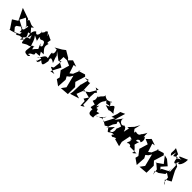

<svg xmlns="http://www.w3.org/2000/svg" viewBox="385 -2532 4354 4354"><g transform="rotate(45 2561.5 -355.0)"><path d="M447 -386C403 -405 459 -499 353 -434C434 -379 498 -485 441 -455C357 -438 246 -567 262 -460L240 -503L-24 -596C22 -502 67 -407 112 -316L-15 -237L107 -55L106 -35L151 -40L302 -87C246 -47 328 -57 360 -97C396 -88 307 -98 500 -107C424 -13 426 -31 462 -139C507 -171 516 -194 436 -313C364 -278 451 -280 517 -301ZM351 -162C332 -137 405 -143 250 -83L226 -74L152 -162L161 -204L309 -307C221 -233 243 -272 293 -235C339 -200 280 -106 345 -187ZM326 -366C385 -413 359 -370 340 -265L310 -246L111 -351L186 -498L175 -494L340 -348C307 -450 290 -497 333 -289Z M550 -262 559 -302C589 -133 648 -271 503 -176C500 -25 518 -17 536 -18C689 -114 620 -51 727 -105C712 52 674 94 824 95C815 111 922 21 797 65C836 -26 881 20 911 -44C885 -110 908 -75 1018 -94C910 -272 927 -285 921 -182L1055 -184C981 -276 920 -299 968 -431C915 -410 925 -443 940 -525C904 -533 828 -579 797 -594C797 -594 888 -462 758 -616C667 -562 773 -608 672 -499C588 -558 706 -539 649 -407C664 -488 649 -320 569 -431C568 -431 465 -385 527 -184ZM867 -262 828 -315C888 -123 920 -239 801 -96C833 -132 775 -8 776 -177C764 -90 778 -207 719 -117C681 -191 696 -240 610 -348L734 -290C737 -230 713 -397 712 -393C783 -389 688 -387 759 -374C775 -361 833 -431 874 -374C886 -338 921 -304 889 -272Z M1505 -520 1347 -613 1273 -557 1118 -468 1185 -471C1234 -358 1171 -312 1161 -355C1147 -228 1233 -168 1135 -153L1220 -176C1090 -229 1105 -149 1002 -20C1028 -127 1129 -49 1084 -74L1052 23C1141 -32 1086 78 1032 28C1137 3 1086 14 1112 -50C1212 41 1214 -7 1240 -151C1226 -177 1182 -304 1343 -193C1279 -358 1253 -437 1334 -318L1218 -450L1396 -317L1456 -358L1428 -135L1369 -101L1426 -75L1542 -40L1431 -22L1552 -257L1415 -331L1416 -460L1551 -465Z M1910 -520 1839 -349 1846 -350 1673 -217 1786 -251 1706 -494 1776 -507 1621 -559 1526 -462 1644 -410 1582 -203 1682 -72 1663 2 1800 98 1814 -129 1775 -201 1831 -245 1874 -318 1949 -22 1872 82 2080 65 2084 -163 1982 -274 1994 -217 2078 -491 2041 -526 1875 -474Z M2553 0 2496 -9 2494 -144 2482 -251 2489 -381 2526 -426 2419 -488 2505 -498 2395 -311 2271 -223 2259 -474 2241 -462 2089 -468 2191 -498 2137 -292 2133 -300 2125 -55 2111 25 2331 -45 2215 -77 2286 -266 2472 -216 2405 -114 2461 -92 2468 51Z M2770 -256 2731 -194C2711 -417 2834 -400 2784 -461L2850 -398C2946 -424 3000 -417 2863 -365L2991 -328C3032 -354 3049 -342 3128 -348C3031 -441 3050 -560 2948 -416C2914 -483 2833 -527 2932 -506C2818 -486 2827 -434 2696 -521C2730 -469 2635 -455 2614 -363C2570 -472 2614 -318 2609 -287L2585 -225C2725 -180 2669 -223 2662 -119C2626 -74 2718 -84 2717 -89C2697 91 2804 37 2863 37V42C2844 -70 2878 7 3018 -129C3082 -32 2956 -86 3068 -194L3017 -101C2997 -61 2929 -85 2852 -20L2892 -134C2814 -107 2818 -113 2821 -123C2794 -216 2788 -153 2761 -174Z M3262 -353 3317 -537 3207 -488 3192 -409 3144 -269 3221 -303 3094 -58 3058 -95 3177 -21 3251 -66 3319 27C3351 47 3388 -47 3472 -18C3378 25 3497 58 3500 23C3631 -24 3631 -53 3613 -273C3532 -160 3627 -325 3466 -339C3590 -264 3539 -366 3460 -312C3402 -289 3322 -380 3370 -444L3242 -269ZM3424 -178C3385 -206 3479 -27 3344 -13L3362 -161L3230 -17L3289 -170L3339 -238C3308 -292 3320 -326 3346 -289C3313 -318 3366 -310 3454 -269Z M3811 -205C3876 -198 3790 -140 3813 -93C3853 -168 3983 -70 3873 -84H4131C4011 40 4068 -84 4054 -27C4085 -92 4030 -130 3934 -216C3964 -136 3955 -212 3992 -307C3852 -218 3942 -403 4015 -326C4081 -403 3979 -550 3985 -441L3977 -591C3954 -529 3850 -393 3905 -482C3884 -375 3774 -424 3769 -426C3754 -325 3892 -349 3737 -399L3847 -265L3705 -446L3741 -600L3675 -480L3564 -360L3611 -362L3565 -161L3560 -44L3561 31L3738 80L3711 -34L3755 -254L3831 -232Z M4432 -520 4361 -349 4368 -350 4195 -217 4308 -251 4228 -494 4298 -507 4143 -559 4048 -462 4166 -410 4104 -203 4204 -72 4185 2 4322 98 4336 -129 4297 -201 4353 -245 4396 -318 4471 -22 4394 82 4602 65 4606 -163 4504 -274 4516 -217 4600 -491 4563 -526 4397 -474Z M4956 -520 4963 -333 4783 -239 4775 -209 4729 -255 4839 -378 4710 -484 4617 -508 4739 -350 4583 -241 4589 -260 4715 -153 4737 -6 4705 -99 4797 -123 4925 -217 4948 -433 4920 -268 5022 -203 5043 -53 5088 -22 5006 -120 5147 -197C5105 -271 5067 -347 5027 -423L4996 -524L4872 -601ZM4871 -661C4855 -608 4791 -710 4817 -735L4680 -802C4700 -647 4653 -664 4721 -597L4752 -738C4760 -572 4754 -642 4856 -685C4853 -519 4917 -501 4930 -588L4964 -635C4934 -528 5063 -608 5060 -808L4845 -715C4910 -743 4833 -679 4955 -707Z"/></g></svg>

Font: Asimov Silicon
Style: Regular
Weight: 400
Designer: Google
Version: Version 2.000980; 2014